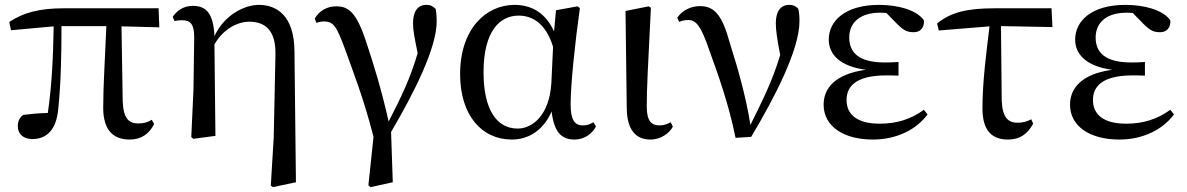

<svg xmlns="http://www.w3.org/2000/svg" viewBox="-20 -557 4867 787"><path d="M512 15C558 15 592 -8 612 -49L602 -66C585 -56 571 -51 546 -51C508 -51 486 -72 483 -140L478 -449L633 -445L630 -523H241C143 -523 77 -506 18 -467L25 -433L200 -449C198 -339 194 -216 176 -94C138 -93 106 -90 75 -86C60 -75 53 -60 53 -39C53 -8 76 13 112 13C174 13 212 -28 219 -113C230 -218 232 -339 232 -450H416C411 -328 403 -205 403 -116C403 -21 446 15 512 15Z M1090 204 1099 210 1193 190 1187 -347C1186 -492 1115 -537 1041 -537C983 -537 900 -497 859 -409C855 -506 822 -533 770 -533C731 -533 704 -512 688 -488L695 -471C706 -473 716 -474 726 -474C762 -474 776 -457 776 -403L773 -189L764 5L772 12L863 0L859 -375C895 -438 953 -468 1002 -468C1067 -468 1112 -432 1109 -331L1102 6Z M1490 203 1499 210 1590 190 1583 -16C1675 -173 1770 -358 1770 -470C1770 -490 1769 -503 1766 -520C1755 -531 1746 -537 1727 -537C1693 -537 1673 -511 1673 -462C1673 -433 1678 -408 1692 -339C1663 -240 1626 -161 1573 -59C1543 -193 1509 -301 1483 -379C1442 -507 1409 -531 1358 -531C1320 -531 1289 -513 1270 -481L1277 -463C1287 -467 1297 -469 1307 -469C1345 -469 1358 -454 1393 -359C1424 -272 1471 -154 1511 4Z M2078 15C2140 15 2205 -17 2241 -100C2251 -16 2281 15 2335 15C2375 15 2407 -8 2423 -39L2412 -56C2399 -48 2388 -43 2369 -43C2336 -43 2319 -65 2319 -129C2319 -211 2337 -383 2357 -524L2347 -531L2259 -515L2251 -428C2218 -502 2161 -537 2089 -537C1973 -537 1866 -440 1866 -253C1866 -84 1955 15 2078 15ZM2247 -365 2240 -217C2232 -84 2162 -30 2102 -30C2016 -30 1962 -107 1962 -261C1962 -430 2029 -493 2106 -493C2163 -493 2218 -460 2247 -365Z M2646 15C2691 15 2725 -13 2738 -38L2729 -56C2716 -49 2703 -43 2683 -43C2652 -43 2631 -59 2631 -120C2631 -196 2636 -284 2648 -525L2639 -531L2544 -512L2549 -114C2550 -23 2587 15 2646 15Z M2995 8 3059 4C3156 -158 3257 -354 3257 -470C3257 -490 3256 -504 3252 -521C3242 -532 3232 -537 3215 -537C3179 -537 3160 -509 3160 -462C3160 -433 3166 -392 3178 -332C3148 -230 3108 -150 3056 -45C3037 -165 3003 -281 2972 -379C2941 -493 2910 -532 2849 -532C2813 -532 2776 -515 2756 -484L2764 -467C2774 -472 2787 -475 2802 -475C2835 -475 2855 -445 2886 -355C2924 -250 2967 -131 2995 8Z M3558 15C3658 15 3738 -28 3782 -88L3767 -107C3715 -69 3657 -50 3586 -50C3494 -50 3450 -87 3450 -147C3450 -203 3488 -248 3614 -248C3625 -248 3636 -248 3663 -247V-303C3639 -301 3623 -301 3606 -301C3500 -301 3461 -342 3461 -403C3461 -465 3506 -505 3588 -505L3613 -504L3657 -459C3686 -430 3701 -425 3726 -425C3752 -425 3770 -444 3767 -474C3736 -517 3660 -537 3583 -537C3444 -537 3377 -471 3377 -395C3377 -334 3423 -285 3529 -271C3404 -254 3356 -196 3356 -128C3356 -39 3438 15 3558 15Z M4112 15C4161 15 4192 -8 4215 -50L4207 -68C4190 -59 4173 -54 4151 -54C4113 -54 4089 -74 4086 -145L4083 -450L4294 -446L4290 -523H4058C3943 -523 3879 -507 3821 -461L3828 -432L4036 -449C4023 -342 4007 -221 4007 -113C4007 -20 4047 15 4112 15Z M4568 15C4668 15 4748 -28 4792 -88L4777 -107C4725 -69 4667 -50 4596 -50C4504 -50 4460 -87 4460 -147C4460 -203 4498 -248 4624 -248C4635 -248 4646 -248 4673 -247V-303C4649 -301 4633 -301 4616 -301C4510 -301 4471 -342 4471 -403C4471 -465 4516 -505 4598 -505L4623 -504L4667 -459C4696 -430 4711 -425 4736 -425C4762 -425 4780 -444 4777 -474C4746 -517 4670 -537 4593 -537C4454 -537 4387 -471 4387 -395C4387 -334 4433 -285 4539 -271C4414 -254 4366 -196 4366 -128C4366 -39 4448 15 4568 15Z"/></svg>

Font: Noto Serif KR Medium
Style: Regular
Weight: 500
Designer: Ryoko NISHIZUKA 西塚涼子 (kana & ideographs); Frank Grießhammer (Latin, Greek & Cyrillic); Wenlong ZHANG 张文龙 (bopomofo); San
Foundry: Adobe
Version: Version 2.001;hotconv 1.1.0;makeotfexe 2.6.0